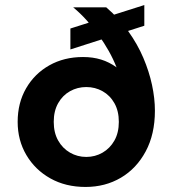

<svg xmlns="http://www.w3.org/2000/svg" viewBox="-20 -729 684 761"><path d="M319 12Q240 12 179.5 -22Q119 -56 84.5 -114.5Q50 -173 50 -246Q50 -321 83.5 -379Q117 -437 175.5 -470Q234 -503 309 -503Q348 -503 380.5 -493Q413 -483 442 -462Q429 -495 411 -527Q393 -559 371 -589.5Q349 -620 324 -648Q299 -676 270 -700H401Q452 -656 488.5 -605Q525 -554 548 -500Q571 -446 582.5 -392.5Q594 -339 594 -290Q594 -197 557.5 -129Q521 -61 459 -24.5Q397 12 319 12ZM322 -107Q357 -107 386.5 -124Q416 -141 433.5 -172Q451 -203 451 -246Q451 -289 433.5 -320Q416 -351 386.5 -367.5Q357 -384 322 -384Q287 -384 257.5 -367.5Q228 -351 210.5 -320Q193 -289 193 -246Q193 -203 210.5 -172Q228 -141 257.5 -124Q287 -107 322 -107ZM259 -533V-616L552 -709V-627Z"/></svg>

Font: DM Sans 16pt ExtraBold
Style: Regular
Weight: 800
Version: Version 4.004;gftools[0.9.30]